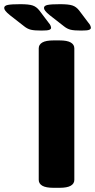

<svg xmlns="http://www.w3.org/2000/svg" viewBox="-135 -895 454 917"><path d="M121 2Q84 2 67 -8Q50 -18 50 -36V-664Q50 -682 67 -692Q84 -702 121 -702H149Q186 -702 203 -692Q220 -682 220 -664V-36Q220 -18 203 -8Q186 2 149 2ZM63 -749Q29 -749 12.5 -753Q-4 -757 -19 -769L-87 -822Q-103 -835 -109 -843Q-115 -851 -115 -857Q-115 -868 -97.5 -871.5Q-80 -875 -38 -875Q2 -875 20.5 -869Q39 -863 53 -845L96 -788Q104 -779 106.5 -772.5Q109 -766 109 -762Q109 -756 100.5 -752.5Q92 -749 63 -749ZM253 -749Q219 -749 202.5 -753Q186 -757 171 -769L103 -822Q87 -835 81 -843Q75 -851 75 -857Q75 -868 92.5 -871.5Q110 -875 152 -875Q192 -875 210.5 -869Q229 -863 243 -845L286 -788Q294 -779 296.5 -772.5Q299 -766 299 -762Q299 -756 290.5 -752.5Q282 -749 253 -749Z"/></svg>

Font: Asap Semi Condensed ExtraBold
Style: Regular
Weight: 800
Width: 4
Designer: Pablo Cosgaya
Foundry: Omnibus-Type
Version: Version 3.001; ttfautohint (v1.8.4.7-5d5b)